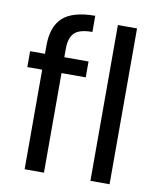

<svg xmlns="http://www.w3.org/2000/svg" viewBox="-85 -831 744 898"><g transform="rotate(10 287.0 -382.0)"><path d="M93.6 0V-587.1Q93.6 -678.1 141.2 -721.2Q188.8 -764.2 294.3 -764.2V-687.5Q233.3 -687.5 209.3 -664Q185.4 -640.4 185.4 -587.1V0ZM23 -472.9V-548.3H300.4V-472.9ZM406 0V-740H497V0Z"/></g></svg>

Font: Poppins Variable
Style: Regular
Weight: 100
Designer: Jonny Pinhorn
Foundry: Indian Type Foundry
Version: Version 6.000